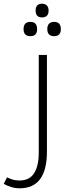

<svg xmlns="http://www.w3.org/2000/svg" viewBox="-56 -774 368 1035"><path d="M50 241Q26 241 5 234.5Q-16 228 -36 217L-18 182Q-4 189 12 194Q28 199 49 199Q103 199 128 159.5Q153 120 153 48V-478H197V43Q197 241 50 241ZM171 -680Q136 -680 136 -717Q136 -754 171 -754Q187 -754 196.5 -744.5Q206 -735 206 -717Q206 -697 196 -688.5Q186 -680 171 -680ZM108 -579Q71 -579 71 -617Q71 -656 108 -656Q144 -656 144 -617Q144 -579 108 -579ZM236 -579Q199 -579 199 -617Q199 -656 236 -656Q272 -656 272 -617Q272 -579 236 -579Z"/></svg>

Font: Noto Kufi Arabic ExtraLight
Style: Regular
Weight: 200
Designer: Monotype Design Team, David Williams, Khaled Hosny
Foundry: Google LLC
Version: Version 2.109; ttfautohint (v1.8.4.7-5d5b)